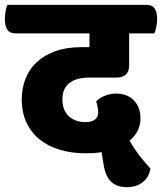

<svg xmlns="http://www.w3.org/2000/svg" viewBox="-60 -640 670 794"><path d="M198 -229Q198 -184 224.5 -159.5Q251 -135 293 -135Q318 -135 332 -145Q346 -155 346 -175Q346 -186 343.5 -198.5Q341 -211 338 -221Q351 -235 373.5 -244Q396 -253 420 -253Q467 -253 494 -224.5Q521 -196 521 -150Q521 -97 476 -58Q498 -20 520 7.5Q542 35 562 57Q556 94 529.5 114Q503 134 465 134Q424 134 400.5 112.5Q377 91 369 44L360 -11Q345 -8 328.5 -7Q312 -6 294 -6Q238 -6 189.5 -20Q141 -34 105.5 -62Q70 -90 50 -132Q30 -174 30 -230Q30 -275 45.5 -314.5Q61 -354 92 -383Q123 -412 169.5 -428.5Q216 -445 277 -445H310V-502H5Q-20 -502 -30 -517.5Q-40 -533 -40 -563Q-40 -575 -37 -593Q-34 -611 -29 -620H545Q569 -620 579.5 -605Q590 -590 590 -561Q590 -548 586.5 -529.5Q583 -511 578 -502H474V-369Q474 -319 419 -319H307Q256 -319 227 -296.5Q198 -274 198 -229Z"/></svg>

Font: Baloo
Style: Regular
Weight: 400
Designer: Sarang Kulkarni and Ek Type
Foundry: Ek Type
Version: Version 1.443;PS 1.000;hotconv 16.6.51;makeotf.lib2.5.65220;